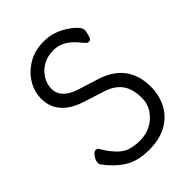

<svg xmlns="http://www.w3.org/2000/svg" viewBox="-214 -811 927 927"><g transform="rotate(-45 250.0 -347.5)"><path d="M32 -98Q27 -106 27 -112Q27 -128 39.5 -146.5Q52 -165 65 -165Q75 -165 79 -157Q136 -61 191 -52Q220 -45 247 -45Q331 -45 379 -113Q400 -144 400 -184Q400 -247 373 -283.5Q346 -320 289 -337L186 -370Q53 -414 53 -526Q53 -573 78.5 -615.5Q104 -658 150 -685.5Q196 -713 258 -713Q322 -713 379.5 -675.5Q437 -638 437 -609Q437 -607 434.5 -595Q432 -583 427.5 -570Q423 -557 410 -557Q401 -557 395 -565Q389 -573 384 -577Q329 -650 261 -650Q220 -650 189 -632.5Q158 -615 140 -586Q122 -557 122 -524Q122 -459 213 -430L309 -400Q469 -352 469 -192Q469 -135 444.5 -87Q420 -39 370.5 -10.5Q321 18 246 18Q171 18 121.5 -13Q72 -44 32 -98Z"/></g></svg>

Font: Moon Stars Kai T HW
Style: Regular
Weight: 400
Designer: GuiWonder
Version: Version 1.101